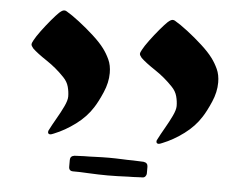

<svg xmlns="http://www.w3.org/2000/svg" viewBox="-43 -579 806 634"><g transform="rotate(5 359.5 -262.0)"><path d="M335.4 3.4Q322.3 3.4 304.7 2.9Q287.1 2.4 270 1.5Q253.4 0.5 239.7 0.2Q226.1 0 220.7 0Q206.5 0 206.5 -14.2V-36.6Q206.5 -49.8 220.7 -51.8Q233.9 -52.7 252.4 -53.2Q262.2 -53.2 271.7 -53.5Q281.2 -53.7 290.5 -54.2Q301.8 -54.7 312.7 -54.9Q323.7 -55.2 334.5 -55.2Q345.7 -55.2 356.2 -54.9Q366.7 -54.7 377.4 -54.2Q385.7 -53.7 395.3 -53.5Q404.8 -53.2 415 -53.2Q435.5 -52.2 449.7 -51.8Q463.9 -49.8 463.9 -36.6V-14.2Q463.9 -9.3 460.2 -4.6Q456.5 0 449.7 0Q449.2 0 445.3 0Q441.4 0 434.6 0.5Q427.7 1 419.9 1.2Q412.1 1.5 403.8 1.5Q386.7 2.4 367.7 2.9Q348.6 3.4 335.4 3.4ZM494.1 -115.2Q486.3 -115.2 486.3 -122.6Q486.3 -125 487.3 -127Q497.1 -146.5 510 -168.7Q522.9 -190.9 532.7 -211.4Q542.5 -231.9 542.5 -244.6Q542.5 -260.3 538.1 -276.9Q533.7 -293.5 520.5 -307.1Q493.7 -335.4 461.2 -356.9Q428.7 -378.4 413.6 -393.1Q406.7 -401.4 406.7 -405.8Q406.7 -410.6 412.1 -419.9Q418.5 -432.1 433.1 -451.9Q447.8 -471.7 463.6 -490.5Q479.5 -509.3 488.8 -518.1Q495.6 -523.9 499 -525.4Q502.4 -526.9 504.9 -526.9Q507.8 -526.9 510.3 -525.9Q512.7 -524.9 513.2 -524.4Q530.3 -514.6 555.7 -495.1Q581.1 -475.6 605.2 -453.6Q629.4 -431.6 643.1 -413.1Q654.8 -397.5 663.6 -378.4Q672.4 -359.4 672.4 -334Q672.4 -302.2 658.2 -269.5Q644 -236.8 631.3 -217.3Q610.8 -184.6 576.4 -158.9Q542 -133.3 506.3 -119.1Q497.6 -115.2 494.1 -115.2ZM134.8 -115.2Q127 -115.2 127 -122.6Q127 -125 127.9 -127Q137.7 -146.5 150.6 -168.7Q163.6 -190.9 173.3 -211.4Q183.1 -231.9 183.1 -244.6Q183.1 -260.3 178.7 -276.9Q174.3 -293.5 161.1 -307.1Q134.3 -335.4 101.8 -356.9Q69.3 -378.4 54.2 -393.1Q47.4 -401.4 47.4 -405.8Q47.4 -410.6 52.7 -419.9Q59.1 -432.1 73.7 -451.9Q88.4 -471.7 104.2 -490.5Q120.1 -509.3 129.4 -518.1Q136.2 -523.9 139.6 -525.4Q143.1 -526.9 145.5 -526.9Q148.4 -526.9 150.9 -525.9Q153.3 -524.9 153.8 -524.4Q170.9 -514.6 196.3 -495.1Q221.7 -475.6 245.8 -453.6Q270 -431.6 283.7 -413.1Q295.4 -397.5 304.2 -378.4Q313 -359.4 313 -334Q313 -302.2 298.8 -269.5Q284.7 -236.8 272 -217.3Q251.5 -184.6 217 -158.9Q182.6 -133.3 147 -119.1Q138.2 -115.2 134.8 -115.2Z"/></g></svg>

Font: David Libre
Style: Bold
Weight: 700
Designer: Ismar David, J. Victor Gaultney, Annie Olsen and Meir Sadan
Foundry: Monotype Imaging Inc. & SIL International
Version: Version 1.100; ttfautohint (v1.8.4.7-5d5b)